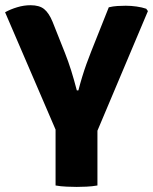

<svg xmlns="http://www.w3.org/2000/svg" viewBox="-22 -711 588 736"><path d="M191 -306H351.5V0Q331.5 3.5 309.8 4.5Q288 5.5 272 5.5Q257.5 5.5 233.8 4.5Q210 3.5 191 0ZM395 -683Q411.5 -687 428 -688Q444.5 -689 460 -689Q480.5 -689 501.5 -686Q522.5 -683 538.5 -677.5L545 -668.5L343.5 -191H201L-2.5 -664Q18 -675.5 43.8 -683.2Q69.5 -691 95 -691Q129 -691 147.2 -676.2Q165.5 -661.5 179.5 -627.5L227 -508Q239.5 -476.5 250.8 -440.8Q262 -405 272.5 -364.5H278.5Q285 -390 292.8 -415.5Q300.5 -441 309.5 -466Q318.5 -491 327.5 -513.5Z"/></svg>

Font: Signika Light
Style: Bold
Weight: 700
Version: Version 2.003;gftools[0.9.32]